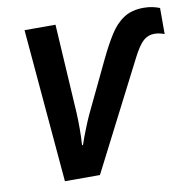

<svg xmlns="http://www.w3.org/2000/svg" viewBox="-80 -800 879 880"><g transform="rotate(-10 359.5 -360.0)"><path d="M151.9 0 89.8 -713.9H233.9L258.8 -299.8Q260.7 -261.7 260.5 -221.4Q260.3 -181.2 257.8 -148.9H262.2Q273.4 -182.1 289.1 -221.4Q304.7 -260.7 315.9 -284.2L428.2 -519Q458 -581.1 486.3 -626.2Q514.6 -671.4 552 -695.8Q589.4 -720.2 645 -720.2Q667.5 -720.2 686.3 -716.1Q705.1 -711.9 719.2 -706.1V-585Q708.5 -588.9 696.5 -591.6Q684.6 -594.2 671.9 -594.2Q643.6 -594.2 621.6 -575.2Q599.6 -556.2 571.8 -502L314.9 0Z"/></g></svg>

Font: Open Sans
Style: Bold Italic
Weight: 700
Italic angle: -12°
Designer: Monotype Design Team
Foundry: Monotype Imaging Inc.
Version: Version 3.003; ttfautohint (v1.8.4)